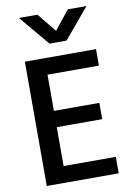

<svg xmlns="http://www.w3.org/2000/svg" viewBox="-109 -1085 810 1178"><g transform="rotate(-10 295.5 -495.5)"><path d="M84 27.3V-747.1H527.3V-644.5H207V-418.9H490.2V-317.4H207V-75.2H532.2V27.3ZM94.7 -1017.6H210L305.7 -900.4L399.4 -1017.6H515.6L358.4 -830.1H252Z"/></g></svg>

Font: GenEi M Gothic v2 Medium
Style: Regular
Weight: 500
Version: Version 2.0